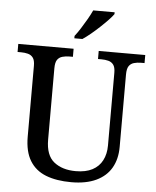

<svg xmlns="http://www.w3.org/2000/svg" viewBox="-61 -982 846 1044"><g transform="rotate(5 361.5 -460.5)"><path d="M367 10Q286 10 228.5 -12.5Q171 -35 140.5 -85Q110 -135 110 -216V-603Q110 -633 99.5 -647Q89 -661 71.5 -665.5Q54 -670 34 -670H15V-714H317V-670H298Q278 -670 260 -665Q242 -660 232 -645.5Q222 -631 222 -599V-210Q222 -124 267.5 -88Q313 -52 386 -52Q441 -52 477 -71Q513 -90 531 -125Q549 -160 549 -206V-603Q549 -633 538.5 -647Q528 -661 510.5 -665.5Q493 -670 473 -670H454V-714H708V-670H689Q668 -670 650.5 -665Q633 -660 623 -645.5Q613 -631 613 -599V-204Q613 -138 585.5 -90Q558 -42 503 -16Q448 10 367 10ZM316 -784Q331 -803 347.5 -829Q364 -855 379.5 -882Q395 -909 405 -931H522V-921Q513 -908 494 -888Q475 -868 451.5 -846Q428 -824 404.5 -804.5Q381 -785 360 -771H316Z"/></g></svg>

Font: ET Text
Style: Regular
Weight: 470
Designer: Monotype Design Team
Foundry: Monotype Imaging Inc.
Version: Version 2.009